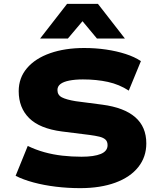

<svg xmlns="http://www.w3.org/2000/svg" viewBox="-20 -965 825 996"><path d="M396 11Q332 11 270 3.5Q208 -4 154 -18.5Q100 -33 61 -53L124 -208Q165 -188 210 -175.5Q255 -163 303.5 -157.5Q352 -152 403 -152Q468 -152 503 -166.5Q538 -181 538 -212Q538 -231 527 -241Q516 -251 495.5 -256Q475 -261 445 -265L301 -283Q186 -298 131.5 -352Q77 -406 77 -492Q77 -561 120 -611.5Q163 -662 240 -689Q317 -716 417 -716Q476 -716 530.5 -708Q585 -700 631.5 -685Q678 -670 711 -648L648 -495Q599 -527 540 -540Q481 -553 410 -553Q370 -553 339.5 -547Q309 -541 293.5 -529Q278 -517 278 -498Q278 -472 301 -460Q324 -448 373 -440L511 -422Q624 -407 681.5 -357Q739 -307 739 -221Q739 -151 697.5 -98.5Q656 -46 578.5 -17.5Q501 11 396 11ZM188 -765 328 -945H488L628 -765H483L408 -855L332 -765Z"/></svg>

Font: Nunito Sans 7pt SemiExpanded Black
Style: Regular
Weight: 900
Width: 6
Designer: Vernon Adams
Foundry: Vernon Adams
Version: Version 3.101;gftools[0.9.27]